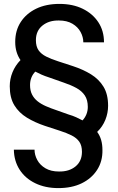

<svg xmlns="http://www.w3.org/2000/svg" viewBox="-20 -732 604 984"><path d="M279 232Q212 232 160.5 207Q109 182 80.5 137.5Q52 93 51 35H157Q157 62 171 88Q185 114 213 130.5Q241 147 282 147Q334 148 367 121Q400 94 400 46Q400 14 386.5 -5.5Q373 -25 347 -38Q321 -51 286.5 -62Q252 -73 210 -87Q159 -104 118 -129Q77 -154 53.5 -192.5Q30 -231 30 -290Q30 -327 44 -361.5Q58 -396 85 -424Q72 -443 65 -466Q58 -489 58 -517Q58 -576 86.5 -619.5Q115 -663 165.5 -687.5Q216 -712 285 -712Q353 -712 404 -687Q455 -662 484 -618Q513 -574 513 -515H407Q407 -542 393 -568Q379 -594 351 -610.5Q323 -627 282 -627Q231 -628 197.5 -601Q164 -574 164 -526Q164 -494 177.5 -474.5Q191 -455 217 -442Q243 -429 277.5 -418Q312 -407 354 -393Q406 -376 446.5 -351Q487 -326 510.5 -287.5Q534 -249 534 -190Q534 -153 520 -118Q506 -83 478 -56Q492 -37 498.5 -14Q505 9 505 37Q506 95 477.5 139Q449 183 398.5 207.5Q348 232 279 232ZM403 -115Q416 -129 423 -146.5Q430 -164 430 -184Q430 -220 414.5 -243Q399 -266 371.5 -281Q344 -296 308.5 -308Q273 -320 232 -335Q210 -342 193 -349.5Q176 -357 161 -365Q148 -352 141 -334.5Q134 -317 134 -296Q134 -268 144 -248Q154 -228 172 -213.5Q190 -199 215 -188Q240 -177 270 -167Q300 -157 332 -145Q353 -139 370.5 -131Q388 -123 403 -115Z"/></svg>

Font: DM Sans 9pt 36pt Medium
Style: Regular
Weight: 500
Version: Version 4.004;gftools[0.9.30]